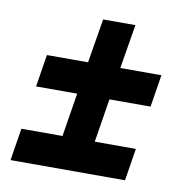

<svg xmlns="http://www.w3.org/2000/svg" viewBox="-63 -594 602 621"><g transform="rotate(10 238.0 -283.0)"><path d="M387 -33H11L28 -139H163L186 -282H51L68 -388H203L227 -533H333L309 -388H444L427 -282H292L269 -139H404Z"/></g></svg>

Font: Georama ExtraCondensed Thin SemiBold
Style: Italic
Weight: 600
Italic angle: -9°
Version: Version 1.001